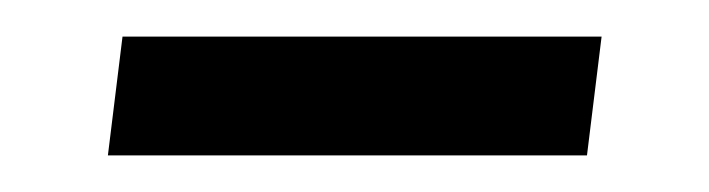

<svg xmlns="http://www.w3.org/2000/svg" viewBox="-20 -240 388 105"><path d="M47 -220H309L301 -155H39Z"/></svg>

Font: Genos Thin SemiBold
Style: Italic
Weight: 600
Italic angle: -8°
Version: Version 1.010